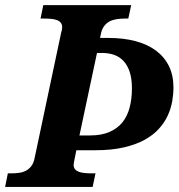

<svg xmlns="http://www.w3.org/2000/svg" viewBox="-43 -734 701 754"><path d="M-22.9 0 -12.2 -53.2H1Q16.6 -53.2 31.5 -55.2Q46.4 -57.1 58.6 -63.5Q70.8 -69.8 79.8 -81.5Q88.9 -93.3 92.8 -112.8L196.8 -604Q198.7 -609.4 200 -616.2Q201.2 -623 201.2 -627Q201.2 -637.7 195.8 -644.5Q190.4 -651.4 180.9 -655Q171.4 -658.7 158 -659.9Q144.5 -661.1 128.9 -661.1H116.2L127 -713.9H472.2L460.9 -661.1H448.2Q431.6 -661.1 416.3 -658.9Q400.9 -656.7 388.2 -650.4Q375.5 -644 366.2 -631.8Q356.9 -619.6 353 -600.1L350.1 -585H382.8Q441.9 -585 489 -572.5Q536.1 -560.1 569.3 -535.4Q602.5 -510.7 620.4 -474.4Q638.2 -438 638.2 -390.1Q638.2 -364.7 633.3 -336.4Q628.4 -308.1 616 -280.8Q603.5 -253.4 581.5 -228.8Q559.6 -204.1 525.6 -185.3Q491.7 -166.5 443.8 -155.3Q396 -144 332 -144H256.8L250 -109.9Q249 -104.5 247.6 -97.7Q246.1 -90.8 246.1 -86.9Q246.1 -76.2 251.5 -69.6Q256.8 -63 266.6 -59.3Q276.4 -55.7 289.8 -54.4Q303.2 -53.2 318.8 -53.2H332L320.8 0ZM269 -202.1H310.1Q355.5 -202.1 387 -215.8Q418.5 -229.5 438 -253.9Q457.5 -278.3 466.3 -312.5Q475.1 -346.7 475.1 -387.2Q475.1 -424.3 466.6 -450.7Q458 -477.1 442.6 -493.9Q427.2 -510.7 406 -518.3Q384.8 -525.9 359.9 -525.9H337.9Z"/></svg>

Font: Droid Serif
Style: Bold Italic
Weight: 700
Italic angle: -12°
Designer: Monotype Design team
Foundry: Monotype Imaging Inc.
Version: Version 1.03